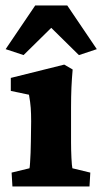

<svg xmlns="http://www.w3.org/2000/svg" viewBox="-33 -671 368 691"><path d="M11.7 0 8.8 -49.8 73.2 -65.4Q74.2 -69.3 75.2 -85Q76.2 -100.6 77.1 -121.1Q78.1 -141.6 78.1 -161.1L79.1 -234.4Q79.1 -262.7 77.6 -282.7Q76.2 -302.7 71.3 -330.1L5.9 -343.8V-390.6L198.2 -438.5L228.5 -420.9Q225.6 -388.7 224.1 -356.4Q222.7 -324.2 222.7 -284.2V-159.2Q222.7 -131.8 224.1 -102.5Q225.6 -73.2 227.5 -65.4L292 -49.8L289.1 0ZM315.4 -494.1 251 -472.7 118.2 -603.5H184.6L51.8 -472.7L-12.7 -494.1L93.8 -651.4H209Z"/></svg>

Font: Crimson Pro ExtraBold
Style: Regular
Weight: 800
Designer: Jacques Le Bailly
Foundry: Baron von Fonthausen
Version: Version 1.003